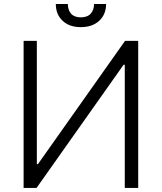

<svg xmlns="http://www.w3.org/2000/svg" viewBox="-20 -929 799 949"><path d="M444.8 -909.2H504.4Q504.4 -857.9 470.5 -826.4Q436.5 -794.9 379.4 -794.9Q322.8 -794.9 289.3 -826.4Q255.9 -857.9 255.9 -909.2H315.4Q315.4 -879.4 331.3 -861.3Q347.2 -843.3 379.4 -843.3Q412.1 -843.3 428.5 -861.6Q444.8 -879.9 444.8 -909.2ZM96.7 -727.1H162.1V-117.7H167.5L598.1 -727.1H663.1V0H596.7V-608.9H590.8L160.6 0H96.7Z"/></svg>

Font: Interop Light
Style: Regular
Weight: 300
Designer: Rasmus Andersson, Google, Jang Haemin
Foundry: jhaemin
Version: Version 1.007